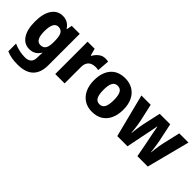

<svg xmlns="http://www.w3.org/2000/svg" viewBox="38 -1311 2304 2304"><g transform="rotate(45 1189.5 -159.5)"><path d="M230 -559Q321 -559 371 -480H376L389 -549H525V-14Q525 110 459 175Q393 240 256 240Q201 240 155.5 232Q110 224 67 205V74Q161 116 257 116Q311 116 338.5 90.5Q366 65 366 9V0Q366 -16 367 -35Q368 -54 370 -71H366Q318 10 226 10Q139 10 89.5 -64.5Q40 -139 40 -273Q40 -409 91 -484Q142 -559 230 -559ZM284 -429Q202 -429 202 -270Q202 -119 286 -119Q331 -119 352.5 -150.5Q374 -182 374 -254V-277Q374 -356 353 -392.5Q332 -429 284 -429Z M953 -559Q978 -559 1001 -554L989 -397Q971 -403 941 -403Q907 -403 879 -391Q851 -379 834 -351Q817 -323 817 -277V0H658V-549H778L802 -460H810Q830 -499 867.5 -529Q905 -559 953 -559Z M1539 -276Q1539 -191 1510.5 -126.5Q1482 -62 1426 -26Q1370 10 1288 10Q1211 10 1155 -26Q1099 -62 1069 -126Q1039 -190 1039 -276Q1039 -407 1103.5 -483Q1168 -559 1290 -559Q1363 -559 1419 -526Q1475 -493 1507 -430Q1539 -367 1539 -276ZM1201 -275Q1201 -197 1221.5 -157.5Q1242 -118 1289 -118Q1336 -118 1356.5 -157.5Q1377 -197 1377 -276Q1377 -354 1356.5 -392.5Q1336 -431 1289 -431Q1242 -431 1221.5 -392.5Q1201 -354 1201 -275Z M2011 -217Q2007 -234 2001.5 -261.5Q1996 -289 1990 -319.5Q1984 -350 1979 -377Q1974 -404 1971 -419H1967Q1965 -403 1959.5 -375.5Q1954 -348 1948 -317.5Q1942 -287 1936.5 -259.5Q1931 -232 1927 -215L1884 0H1711L1571 -549H1729L1777 -334Q1783 -308 1788 -274.5Q1793 -241 1797 -207.5Q1801 -174 1803 -150H1807Q1808 -173 1812.5 -205.5Q1817 -238 1822 -269.5Q1827 -301 1831 -319L1882 -549H2060L2109 -317Q2113 -296 2118 -265Q2123 -234 2127 -202.5Q2131 -171 2133 -150H2136Q2138 -172 2142 -204.5Q2146 -237 2151.5 -270.5Q2157 -304 2163 -329L2214 -549H2370L2228 0H2052Z"/></g></svg>

Font: Noto Sans Malayalam SemiCondensed ExtraBold
Style: Regular
Weight: 800
Width: 4
Designer: Jelle Bosma - Monotype Design Team
Foundry: Monotype Imaging Inc.
Version: Version 2.104; ttfautohint (v1.8.4.7-5d5b)